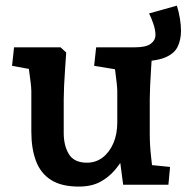

<svg xmlns="http://www.w3.org/2000/svg" viewBox="-20 -664 670 690"><path d="M263.2 6.5Q200.8 6.5 163.5 -17.2Q126.1 -41 109.4 -85.2Q92.6 -129.5 92.6 -191.1V-336.3Q92.6 -347.8 90 -369.1Q87.4 -390.5 83.9 -415.3Q80.4 -440.1 77.4 -460.9L133.1 -407.4L23.3 -427.4L30.5 -494H197.6L217.9 -475.4Q216.3 -449.9 214 -417.5Q211.6 -385 210.3 -355.1Q209 -325.3 209 -306.3V-186.2Q209 -140.3 227.8 -109.8Q246.6 -79.3 292.5 -79.3Q324.1 -79.3 348.6 -97.8Q373.1 -116.4 387.3 -149Q401.5 -181.7 401.5 -224.5V-336.3Q401.5 -347.2 399.1 -368.2Q396.8 -389.2 393.5 -413.4Q390.2 -437.5 387.2 -457.7L442.6 -407.1L318.3 -427.4L325.5 -494H506.5L526.7 -475.4Q525.1 -449.9 523 -417.5Q520.8 -385 519.5 -355.1Q518.2 -325.3 518.2 -306.3V-182.5Q518.2 -141.5 523 -100.6Q527.8 -59.7 531.5 -18.4L475.1 -75.7L591.2 -64.1L585.2 0H422.6L405.5 -130.1L429.5 -106.1Q414.6 -78.8 393 -53.1Q371.4 -27.4 340.1 -10.4Q308.9 6.5 263.2 6.5ZM430.5 -443V-494H465.5Q504.8 -494 521.8 -506.7Q538.7 -519.4 538.7 -538.7Q538.7 -555.7 531.2 -578.2Q523.7 -600.7 515.7 -615.7L615.5 -643.7Q622.6 -622.3 626.5 -597.8Q630.5 -573.4 630.5 -554.3Q630.5 -519.9 617.8 -494.9Q605.2 -469.9 570.9 -456.5Q536.6 -443 470.5 -443Z"/></svg>

Font: Andada Pro
Style: Regular
Weight: 400
Designer: Carolina Giovagnoli
Foundry: Huerta Tipografica
Version: Version 3.003